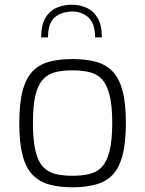

<svg xmlns="http://www.w3.org/2000/svg" viewBox="-20 -790 617 816"><path d="M288 6Q233 6 190.5 -5.5Q148 -17 119 -46.5Q90 -76 76 -129.5Q62 -183 62 -267Q62 -352 76.5 -405.5Q91 -459 119.5 -488Q148 -517 190.5 -528Q233 -539 288 -539Q343 -539 385.5 -528Q428 -517 457 -488Q486 -459 500.5 -405.5Q515 -352 515 -267Q515 -183 500.5 -129Q486 -75 457.5 -46Q429 -17 386 -5.5Q343 6 288 6ZM288 -43Q328 -43 360 -50.5Q392 -58 413 -80.5Q434 -103 445.5 -148Q457 -193 457 -267Q457 -342 445.5 -386.5Q434 -431 413 -453.5Q392 -476 360 -483.5Q328 -491 288 -491Q247 -491 216 -483.5Q185 -476 163.5 -453.5Q142 -431 131 -386.5Q120 -342 120 -267Q120 -193 131 -148Q142 -103 163.5 -80.5Q185 -58 216 -50.5Q247 -43 288 -43ZM285 -770Q318 -770 347.5 -757Q377 -744 395 -713.5Q413 -683 413 -631H384Q384 -692 354.5 -717Q325 -742 285 -741Q241 -740 212.5 -716Q184 -692 184 -631H155Q155 -685 173.5 -715Q192 -745 221.5 -757.5Q251 -770 285 -770Z"/></svg>

Font: Exo Thin Light
Style: Regular
Weight: 300
Version: Version 2.000